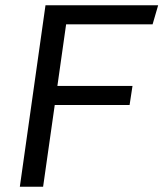

<svg xmlns="http://www.w3.org/2000/svg" viewBox="-20 -706 618 726"><path d="M55 0 152 -686H578L557 -614H230L197 -381H481L470 -309H187L143 0Z"/></svg>

Font: Chivo Medium Light
Style: Italic
Weight: 300
Italic angle: -8.05°
Version: Version 2.002